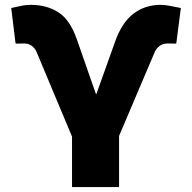

<svg xmlns="http://www.w3.org/2000/svg" viewBox="-20 -757 778 777"><path d="M271.5 0V-204.1L127.9 -546.9Q121.6 -562 108.6 -571.5Q95.7 -581.1 77.1 -581.1Q69.3 -581.1 56.6 -580.6Q43.9 -580.1 43 -581.1L25.4 -724.6Q40.5 -727.5 61.3 -732.4Q82 -737.3 106.4 -737.3Q168.5 -737.3 215.8 -707.5Q263.2 -677.7 291 -597.7L369.1 -374L446.3 -589.8Q473.6 -666.5 520.5 -701.9Q567.4 -737.3 628.9 -737.3Q649.4 -737.3 672.6 -732.4Q695.8 -727.5 711.9 -724.6L693.4 -581.1Q691.4 -580.1 678.5 -580.6Q665.5 -581.1 659.2 -581.1Q638.2 -581.1 625 -570.3Q611.8 -559.6 606.4 -546.9L461.9 -207V0Z"/></svg>

Font: Inter 18pt Black
Style: Regular
Weight: 900
Designer: Rasmus Andersson
Foundry: rsms
Version: Version 4.001;git-66647c0bb